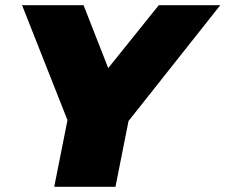

<svg xmlns="http://www.w3.org/2000/svg" viewBox="-20 -720 869 740"><path d="M189 0 250 -307 276 -166 65 -700H302L446 -333H297L592 -700H829L406 -166L486 -307L425 0Z"/></svg>

Font: Montserrat Thin Black
Style: Italic
Weight: 900
Italic angle: -11.3°
Version: Version 9.000